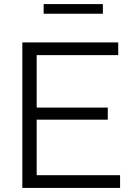

<svg xmlns="http://www.w3.org/2000/svg" viewBox="-20 -917 649 937"><path d="M566 -62V0H89V-710H557V-648H159V-392H506V-333H159V-62ZM193 -850V-897H482V-850Z"/></svg>

Font: Raleway
Style: Regular
Weight: 400
Designer: Matt McInerney, Pablo Impallari, Rodrigo Fuenzalida
Foundry: Matt McInerney, Pablo Impallari, Rodrigo Fuenzalida
Version: Version 4.101;RELEASE